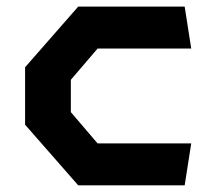

<svg xmlns="http://www.w3.org/2000/svg" viewBox="-20 -554 660 574"><path d="M55 -181.2V-352.9L213.8 -534.2H532.1L551.7 -408.9H271.8L191.8 -315.4V-218.8L271.8 -125.2H551.7L532.1 0H213.8Z"/></svg>

Font: Monaspace Krypton Var ExLight
Style: Regular
Weight: 200
Designer: Riley Cran and the Lettermatic Team
Version: Version 1.200 (Monaspace Krypton Var)